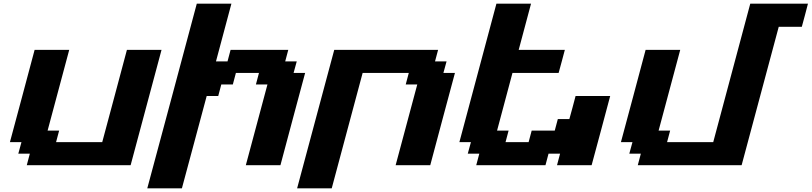

<svg xmlns="http://www.w3.org/2000/svg" viewBox="-20 -895 4396 1040"><path d="M125 0H687.5Q715.3 -104 771.2 -312.3Q827.1 -520.5 855 -625H667.5Q645.5 -542 600.8 -375.2Q556.2 -208.5 533.7 -125H283.7L300.3 -187.5H237.8L355 -625H167.5Q145.5 -542 100.8 -375Q56.2 -208 33.7 -125H96.2L79.1 -62.5H141.6Z M777.8 125H965.3Q987.8 42 1032.5 -125Q1077.1 -292 1099.6 -375H1162.1L1178.7 -437.5H1241.2L1257.8 -500H1382.8L1366.2 -437.5H1428.7L1311.5 0H1499Q1521 -83 1565.7 -250Q1610.4 -417 1632.8 -500H1570.3L1587.4 -562.5H1524.9L1541.5 -625H1229L1212.4 -562.5H1149.9L1233.4 -875H1045.9Q1001.5 -708 912.1 -375Q822.8 -42 777.8 125Z M1589.4 125H1776.9Q1804.7 20.5 1860.6 -187.7Q1916.5 -396 1944.3 -500H2194.3L2177.7 -437.5H2240.2L2123 0H2310.5Q2332.5 -83 2377.2 -250Q2421.9 -417 2444.3 -500H2381.8L2398.9 -562.5H2336.4L2353 -625H1790.5Q1756.8 -500 1689.9 -250Q1623 0 1589.4 125Z M2997.1 0H3184.6Q3201.7 -62.5 3235.1 -187.5Q3268.6 -312.5 3285.2 -375H3097.7Q3092.3 -354 3081.1 -312.3Q3069.8 -270.5 3064 -250H3001.5L2984.9 -187.5H2859.9L2843.3 -125H2718.3L2734.9 -187.5H2672.4L2755.9 -500H3005.9Q3011.7 -520.5 3022.9 -562.3Q3034.2 -604 3039.6 -625H2789.6Q2800.8 -667 2823 -750Q2845.2 -833 2856.4 -875H2668.9L2468.3 -125H2530.8L2513.7 -62.5H2576.2L2559.6 0H2934.6L2951.2 -62.5H3013.7Z M3434.6 0H3997.1L4198.2 -750H4323.2Q4329.1 -770.5 4340.1 -812.5Q4351.1 -854.5 4356.4 -875H4043.9L3843.3 -125H3593.3L3609.9 -187.5H3547.4L3664.6 -625H3477.1Q3455.1 -542 3410.4 -375Q3365.7 -208 3343.3 -125H3405.8L3388.7 -62.5H3451.2Z"/></svg>

Font: Faithful 32x
Style: SemiboldOblique
Weight: 400
Foundry: Faithful Resource Pack
Version: Version 1.0; January 27, 2023